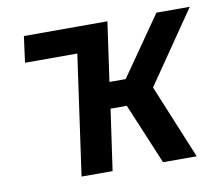

<svg xmlns="http://www.w3.org/2000/svg" viewBox="-62 -578 755 652"><g transform="rotate(-10 315.5 -252.0)"><path d="M47 -414 59 -504H284L271 -414ZM169 0 240 -504H347L318 -300H374L516 -504H631L449 -239L446 -291L566 0H450L362 -210H306L276 0Z"/></g></svg>

Font: Finlandica Medium
Style: Italic
Weight: 500
Italic angle: -8°
Designer: Niklas Ekholm, Juho Hiilivirta, Jaakko Suomalainen
Foundry: Helsinki Type Studio
Version: Version 1.063